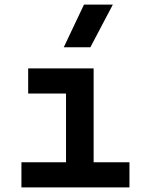

<svg xmlns="http://www.w3.org/2000/svg" viewBox="-20 -815 626 835"><path d="M73.2 0H543V-109.4H387.2V-517.6H102.5V-408.2H267.1V-109.4H73.2ZM257.3 -609.4H373L470.7 -794.9H345.2Z"/></svg>

Font: Cascadia Mono SemiBold
Style: Regular
Weight: 600
Monospace: yes
Designer: Aaron Bell
Foundry: Saja Typeworks
Version: Version 2404.023